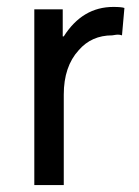

<svg xmlns="http://www.w3.org/2000/svg" viewBox="-20 -534 400 554"><path d="M307 -514Q331 -514 339 -511L332 -432Q326 -434 320.5 -434Q315 -434 310.5 -433Q306 -432 304 -432Q244 -432 207 -389Q164 -342 164 -261V0H79V-507H161V-429H164Q218 -514 307 -514Z"/></svg>

Font: CST
Style: Regular
Weight: 400
Version: Version 1.00